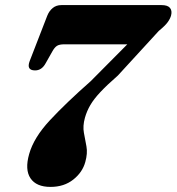

<svg xmlns="http://www.w3.org/2000/svg" viewBox="-20 -720 694 754"><path d="M315 -84Q304 -43.5 267.8 -14.8Q231.5 14 178.5 14Q122.5 14 99.8 -19.8Q77 -53.5 94.5 -115Q112.5 -179.5 175.8 -247.5Q239 -315.5 336 -401L480 -546H233Q213 -546 203.5 -539.8Q194 -533.5 185.5 -518L159.5 -472Q144 -443 117 -443.5Q83 -444 96.5 -480L165.5 -658Q173 -677 187 -688.5Q201 -700 221 -700H614.5Q638.5 -700 647.5 -689Q656.5 -678 652 -660Q649 -647.5 638.8 -633.2Q628.5 -619 603.5 -598.5L443 -423.5Q399.5 -385.5 374 -358.2Q348.5 -331 334.8 -307.5Q321 -284 313.5 -257.5Q304.5 -225 309.5 -198.5Q314.5 -172 319.5 -145Q324.5 -118 315 -84Z"/></svg>

Font: Fraunces 72pt S050
Style: Bold Italic
Weight: 700
Italic angle: -16°
Version: Version 1.000; ttfautohint (v1.8.3)